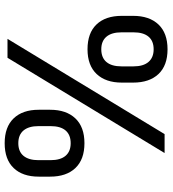

<svg xmlns="http://www.w3.org/2000/svg" viewBox="20 -710 702 781"><g transform="rotate(-90 370.5 -319.0)"><path d="M139 0 526.5 -639H603.5L216 0ZM561 12Q495 12 460.2 -25Q425.5 -62 425.5 -128V-174Q425.5 -239.5 460.5 -276.5Q495.5 -313.5 561 -313.5Q627 -313.5 662 -277Q697 -240.5 697 -174V-128Q697 -62 662 -25Q627 12 561 12ZM561 -44.5Q595 -44.5 612.5 -65.5Q630 -86.5 630 -126.5V-175Q630 -215.5 612.2 -236.5Q594.5 -257.5 561 -257.5Q527 -257.5 509.2 -236.5Q491.5 -215.5 491.5 -175V-126.5Q491.5 -86.5 509.5 -65.5Q527.5 -44.5 561 -44.5ZM179 -326Q113 -326 78 -362.8Q43 -399.5 43 -465.5V-512Q43 -577.5 78 -614Q113 -650.5 179 -650.5Q245 -650.5 280 -614Q315 -577.5 315 -512V-465.5Q315 -400 280 -363Q245 -326 179 -326ZM179 -382Q213 -382 230.8 -402.8Q248.5 -423.5 248.5 -464V-513Q248.5 -552.5 230.8 -573.8Q213 -595 179 -595Q145 -595 127.5 -573.8Q110 -552.5 110 -513V-464Q110 -423.5 127.8 -402.8Q145.5 -382 179 -382Z"/></g></svg>

Font: Anek Latin
Style: Regular
Weight: 400
Designer: Yesha Goshar
Foundry: Ek Type
Version: Version 1.003